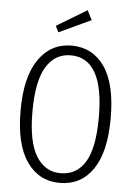

<svg xmlns="http://www.w3.org/2000/svg" viewBox="-60 -929 689 985"><g transform="rotate(5 285.0 -436.5)"><path d="M517 -342Q517 -168 455.5 -78.5Q394 11 285 11Q178 11 115.5 -78Q53 -167 53 -341Q53 -515 116 -605.5Q179 -696 285 -696Q393 -696 455 -607.5Q517 -519 517 -342ZM114 -341Q114 -186 159.5 -112.5Q205 -39 285 -39Q368 -39 412 -111.5Q456 -184 456 -342Q456 -646 285 -646Q204 -646 159 -572Q114 -498 114 -341ZM351 -884 376 -835 211 -758 195 -790Z"/></g></svg>

Font: Fira Sans Extra Condensed Light
Style: Regular
Weight: 300
Width: 1
Designer: Carrois Corporate & Edenspiekermann AG
Foundry: Carrois Corporate GbR & Edenspiekermann AG
Version: Version 4.203